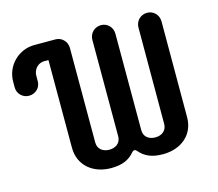

<svg xmlns="http://www.w3.org/2000/svg" viewBox="-124 -797 1055 931"><g transform="rotate(-15 403.5 -331.5)"><path d="M627.9 -130.9C627.9 -97.7 602.5 -79.1 570.3 -79.1C538.1 -79.1 512.7 -96.7 512.7 -130.9V-614.7C512.7 -647.9 487.3 -673.3 455.6 -673.3C422.9 -673.3 397 -647.9 397 -614.7V-130.9C397 -96.7 370.6 -79.1 339.4 -79.1C306.6 -79.1 281.7 -97.7 281.7 -130.9V-605C281.7 -638.2 256.3 -663.6 224.6 -663.6H118.2C39.1 -663.6 -26.4 -598.6 -26.4 -519V-489.7C-26.4 -457.5 -0.5 -432.6 30.8 -432.6C64 -432.6 89.4 -457.5 89.4 -489.7V-517.6C89.4 -548.8 113.3 -575.7 145 -575.7H166V-135.3C166 -45.9 234.9 9.3 324.7 9.3C381.3 9.3 416.5 -6.8 443.8 -39.6C447.8 -43.9 451.7 -45.4 455.6 -45.4C459.5 -45.4 462.4 -43.9 466.3 -39.6C493.7 -6.8 528.8 9.3 585 9.3C676.3 9.3 743.7 -45.9 743.7 -133.8L744.1 -614.7C744.1 -647.9 718.8 -673.3 687 -673.3C654.3 -673.3 628.4 -647.9 628.4 -614.7Z"/></g></svg>

Font: Supermercado One
Style: Regular
Weight: 400
Designer: James Grieshaber
Foundry: James Grieshaber
Version: Version 1.002